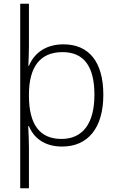

<svg xmlns="http://www.w3.org/2000/svg" viewBox="-20 -780 634 1035"><path d="M537 -269C537 -447 459 -541 322 -541C220 -541 161 -487 136 -425H133C134 -453 136 -501 136 -529V-760H89V235H136V15C136 -20 134 -65 132 -100H136C161 -39 217 10 315 10C453 10 537 -89 537 -269ZM489 -269C489 -113 425 -31 311 -31C196 -31 136 -107 136 -264V-273C137 -418 195 -499 317 -499C431 -499 489 -424 489 -269Z"/></svg>

Font: Noto Sans Syriac Extralight
Style: Regular
Weight: 200
Designer: Patrick Giasson and the Monotype Design Team
Foundry: Monotype Imaging Inc.
Version: Version 3.000